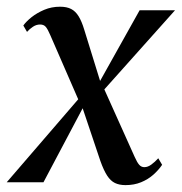

<svg xmlns="http://www.w3.org/2000/svg" viewBox="-44 -543 542 572"><path d="M330 8.5Q311.5 8.5 298.5 2.2Q285.5 -4 275.2 -19.8Q265 -35.5 255 -63.5L193.5 -246.5L215.5 -245.5L85.5 0H-24L206.5 -267.5L196.5 -230L105.5 -439Q98.5 -455.5 92.5 -462.8Q86.5 -470 75.5 -470Q64 -470 54 -463.2Q44 -456.5 36.5 -448L25.5 -467Q34 -479 50 -491.8Q66 -504.5 87.8 -513.8Q109.5 -523 135 -523Q155 -523 168 -516.2Q181 -509.5 190.2 -494.5Q199.5 -479.5 207 -454.5L260.5 -281.5L240 -276.5L372 -512.5H477.5L247.5 -255L259.5 -293L357 -76Q364.5 -59 370.8 -52Q377 -45 386 -45Q396.5 -45 407 -52.8Q417.5 -60.5 427.5 -71.5L439 -52Q428.5 -36.5 412.8 -22.5Q397 -8.5 376.2 0Q355.5 8.5 330 8.5Z"/></svg>

Font: Merriweather 120pt
Style: Italic
Weight: 400
Italic angle: -7.8°
Version: Version 2.101